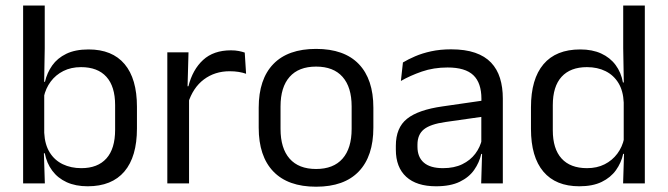

<svg xmlns="http://www.w3.org/2000/svg" viewBox="-20 -683 2488 715"><path d="M306.5 10.7Q261.6 10.7 228.3 -4.5Q195.1 -19.7 174.5 -47.5Q153.9 -75.3 146.8 -112.3H120L144.7 -188.5Q146.9 -144.6 165.1 -115.3Q183.3 -86 213.9 -71.4Q244.4 -56.8 282.8 -56.8Q343.9 -56.8 376.3 -93Q408.7 -129.1 408.7 -199.9V-291.6Q408.7 -361 376.2 -397Q343.7 -433 281.7 -433Q244.7 -433 216 -418.6Q187.4 -404.2 168.8 -379.2Q150.2 -354.2 143.1 -321.8L124.3 -378.4H147.4Q155.2 -411.9 174.4 -439.2Q193.6 -466.5 227 -482.7Q260.4 -498.9 310 -498.9Q397.9 -498.9 444 -444.3Q490 -389.7 490 -285.4V-204.6Q490 -99.5 443.3 -44.4Q396.5 10.7 306.5 10.7ZM147 0H66.1V-662.5H146.6V-503.5L144.2 -363.5L144.7 -348.1V-143.9L143.3 -117.9Z M680.2 -298.3 661.7 -360.9 681.7 -361.9Q697.4 -424 736.4 -459.8Q775.4 -495.6 839.9 -495.6Q856.2 -495.6 868.9 -493.1Q881.6 -490.6 891.4 -487.2L896.4 -408.3Q884.2 -412.7 868.8 -415.2Q853.4 -417.7 835.2 -417.7Q780 -417.7 739.2 -387.1Q698.5 -356.6 680.2 -298.3ZM684 0H603.1V-488.2H682L678 -344L684 -338Z M1157.1 12.3Q1052.2 12.3 997.8 -44.5Q943.4 -101.2 943.4 -207.7V-281.9Q943.4 -388 997.9 -444.5Q1052.3 -500.9 1157.1 -500.9Q1261.9 -500.9 1316.1 -444.5Q1370.4 -388 1370.4 -281.9V-207.7Q1370.4 -101.2 1316.1 -44.5Q1261.9 12.3 1157.1 12.3ZM1157.1 -53.7Q1221.8 -53.7 1255.6 -92.2Q1289.5 -130.7 1289.5 -203V-286.6Q1289.5 -358.5 1255.7 -396.7Q1221.9 -435 1157.1 -435Q1092.3 -435 1058.5 -396.7Q1024.7 -358.5 1024.7 -286.6V-203Q1024.7 -130.7 1058.5 -92.2Q1092.3 -53.7 1157.1 -53.7Z M1852.5 0H1771.9L1775.5 -118.6L1772.4 -131.1V-286.5L1772.8 -314.9Q1772.8 -374.3 1742.7 -403Q1712.5 -431.7 1646.9 -431.7Q1594.7 -431.7 1550.9 -416.5Q1507.1 -401.3 1472.9 -381.5L1480.5 -450.4Q1499.6 -462 1525.9 -473.3Q1552.2 -484.7 1585.8 -492Q1619.4 -499.3 1659.8 -499.3Q1712.3 -499.3 1749.1 -486.6Q1785.9 -473.9 1808.7 -449.9Q1831.5 -425.8 1842 -392Q1852.5 -358.1 1852.5 -316.2ZM1603.9 10.7Q1531.4 10.7 1492.8 -24.6Q1454.1 -60 1454.1 -125.7V-140Q1454.1 -207.4 1495.8 -240.7Q1537.5 -274.1 1628.7 -286.9L1783 -309.2L1787.4 -249.8L1638.5 -228.6Q1582.7 -220.7 1558.7 -201.4Q1534.6 -182 1534.6 -144.5V-136.6Q1534.6 -97.9 1558.4 -77.4Q1582.2 -56.8 1629.6 -56.8Q1671.4 -56.8 1701.4 -71.4Q1731.4 -86 1749.9 -110.5Q1768.5 -135.1 1775 -165.2L1787.7 -109.8H1772.2Q1765.1 -77.8 1745.8 -50.3Q1726.6 -22.8 1692 -6.1Q1657.4 10.7 1603.9 10.7Z M2137.4 10.7Q2049.6 10.7 2003.5 -43.9Q1957.3 -98.6 1957.3 -202.9V-283.6Q1957.3 -388.7 2003.9 -443.8Q2050.5 -498.9 2140.9 -498.9Q2185.8 -498.9 2218.9 -483.7Q2252 -468.5 2272.5 -440.9Q2293 -413.4 2299.8 -375.9H2326.6L2302.7 -301.3Q2300.8 -344.6 2283.1 -373.8Q2265.3 -403 2235.1 -418Q2205 -433 2165.8 -433Q2104.2 -433 2071.4 -397.1Q2038.6 -361.2 2038.6 -291.1V-197.8Q2038.6 -128.8 2071.2 -92.8Q2103.8 -56.8 2166.1 -56.8Q2203.2 -56.8 2231.6 -71.2Q2260.1 -85.6 2278.9 -110.8Q2297.7 -136 2304.3 -168L2324.3 -109.9H2300.7Q2293.5 -76.8 2273.8 -49.3Q2254.1 -21.8 2220.7 -5.6Q2187.3 10.7 2137.4 10.7ZM2381.3 0H2300.4L2304.1 -117.9L2302.7 -143.9V-348.1L2303.2 -365L2300.8 -503.5V-662.5H2381.3Z"/></svg>

Font: Anek Devanagari Medium
Style: Regular
Weight: 500
Designer: Kailash Malviya (Devanagari) & Yesha Goshar (Latin)
Foundry: Ek Type
Version: Version 1.003